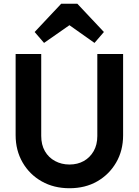

<svg xmlns="http://www.w3.org/2000/svg" viewBox="-20 -990 736 1020"><path d="M349 10Q266 10 201.5 -26.5Q137 -63 100 -127Q63 -191 63 -272V-703H199V-268Q199 -221 218.5 -187Q238 -153 272.5 -134.5Q307 -116 349 -116Q392 -116 425 -134.5Q458 -153 477.5 -187Q497 -221 497 -267V-703H634V-271Q634 -190 597 -126.5Q560 -63 496.5 -26.5Q433 10 349 10ZM214 -762 164 -820 305 -970H391L532 -820L482 -762L301 -890L396 -889Z"/></svg>

Font: Outfit SemiBold
Style: Regular
Weight: 600
Designer: Rodrigo Fuenzalida
Foundry: fragTYPE
Version: Version 1.100;gftools[0.9.27]